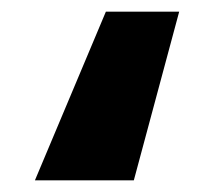

<svg xmlns="http://www.w3.org/2000/svg" viewBox="-20 -176 368 330"><path d="M210 134H40L162 -156H288Z"/></svg>

Font: FiraGO Heavy
Style: Regular
Weight: 900
Designer: bBox Type
Foundry: bBox Type GmbH
Version: Version 1.001